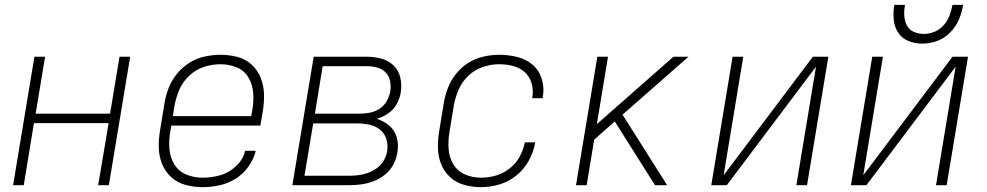

<svg xmlns="http://www.w3.org/2000/svg" viewBox="-20 -764 4072 792"><path d="M34 0H78L120 -256H428L385 0H429L517 -530H473L434 -295H127L166 -530H122Z M816 8Q850 8 885 0.5Q920 -7 951.5 -26.5Q983 -46 1005 -77Q1027 -108 1035 -142H991Q983 -106 953.5 -78.5Q924 -51 888 -41Q852 -31 816 -31Q780 -31 748.5 -44Q717 -57 699.5 -85.5Q682 -114 679 -149Q676 -184 682 -219L687 -246H1054L1064 -305Q1070 -341 1069 -376Q1068 -411 1055.5 -442.5Q1043 -474 1018.5 -497Q994 -520 960 -529Q926 -538 891 -538Q858 -538 825 -531Q792 -524 762 -505.5Q732 -487 709.5 -459Q687 -431 675 -399.5Q663 -368 658 -335L640 -225Q634 -189 635 -153.5Q636 -118 649 -86.5Q662 -55 687 -32.5Q712 -10 746 -1Q780 8 816 8ZM1016 -285H693L700 -329Q706 -362 720 -394.5Q734 -427 761.5 -452.5Q789 -478 822.5 -488.5Q856 -499 890 -499Q925 -499 956.5 -486Q988 -473 1005 -444Q1022 -415 1024.5 -380.5Q1027 -346 1021 -311Z M1186 0H1419Q1445 0 1470.5 -3.5Q1496 -7 1521 -16.5Q1546 -26 1568 -43.5Q1590 -61 1602.5 -85Q1615 -109 1619 -134Q1625 -166 1617 -196Q1609 -226 1586 -245.5Q1563 -265 1534 -274Q1559 -281 1581 -296Q1603 -311 1616 -334Q1629 -357 1633 -382Q1638 -413 1631.5 -443Q1625 -473 1604 -493.5Q1583 -514 1553.5 -522Q1524 -530 1493 -530H1274ZM1279 -295 1311 -491H1493Q1515 -491 1535.5 -485.5Q1556 -480 1570.5 -465.5Q1585 -451 1589 -429.5Q1593 -408 1590 -387Q1586 -366 1575 -346.5Q1564 -327 1545 -315Q1526 -303 1505 -299Q1484 -295 1463 -295ZM1236 -39 1272 -255H1452Q1478 -255 1502.5 -250Q1527 -245 1546.5 -230Q1566 -215 1573.5 -191Q1581 -167 1577 -141Q1574 -121 1563.5 -102.5Q1553 -84 1535.5 -71Q1518 -58 1498.5 -51Q1479 -44 1459 -41.5Q1439 -39 1419 -39Z M1964 8Q2001 8 2039.5 -3Q2078 -14 2110.5 -40.5Q2143 -67 2162 -102.5Q2181 -138 2188 -177H2145Q2139 -146 2123.5 -117.5Q2108 -89 2081.5 -68.5Q2055 -48 2024.5 -39.5Q1994 -31 1964 -31Q1929 -31 1898 -44.5Q1867 -58 1850 -86.5Q1833 -115 1830.5 -149.5Q1828 -184 1834 -219L1852 -329Q1858 -362 1872 -394.5Q1886 -427 1912.5 -452Q1939 -477 1972.5 -488Q2006 -499 2039 -499Q2068 -499 2096 -492Q2124 -485 2144.5 -466.5Q2165 -448 2173 -420Q2181 -392 2176 -363Q2176 -361 2175 -359H2219V-364Q2226 -401 2215 -437.5Q2204 -474 2177 -497Q2150 -520 2113.5 -529Q2077 -538 2039 -538Q2007 -538 1974 -530.5Q1941 -523 1911.5 -504.5Q1882 -486 1860.5 -458.5Q1839 -431 1827 -399.5Q1815 -368 1810 -335L1792 -225Q1786 -190 1786.5 -154.5Q1787 -119 1799.5 -87.5Q1812 -56 1836.5 -33.5Q1861 -11 1894.5 -1.5Q1928 8 1964 8Z M2356 0H2400L2431 -188L2516 -263L2562 -190L2682 0H2732L2548 -291L2820 -530H2758L2442 -252L2488 -530H2444Z M2914 0H2978L3346 -489L3265 0H3309L3397 -530H3333L2965 -41L3046 -530H3002Z M3490 0H3554L3922 -489L3841 0H3885L3973 -530H3909L3541 -41L3622 -530H3578ZM3784 -584Q3815 -584 3845.5 -595Q3876 -606 3899.5 -630Q3923 -654 3935.5 -683.5Q3948 -713 3953 -744H3909Q3905 -722 3897 -700.5Q3889 -679 3873 -660.5Q3857 -642 3835 -633Q3813 -624 3791 -624Q3769 -624 3749.5 -632.5Q3730 -641 3720.5 -660Q3711 -679 3710 -700.5Q3709 -722 3713 -744H3669Q3664 -714 3666.5 -684Q3669 -654 3684.5 -630Q3700 -606 3727 -595Q3754 -584 3784 -584Z"/></svg>

Font: Iosevka Sparkle XLtObl
Style: Regular
Weight: 200
Italic angle: -9°
Designer: Belleve Invis
Foundry: Belleve Invis
Version: Version 4.5.0; ttfautohint (v1.8.3)